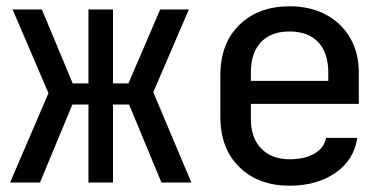

<svg xmlns="http://www.w3.org/2000/svg" viewBox="-20 -580 1240 610"><path d="M12 0 134 -284 20 -550H113L211 -315H261V-550H339V-315H388L489 -550H580L467 -287L588 0H493L390 -248H339V0H261V-248H210L107 0Z M900 10Q801 10 740.5 -49Q680 -108 680 -210V-340Q680 -442 740.5 -501Q801 -560 900 -560Q966 -560 1015.5 -533.5Q1065 -507 1092.5 -459.5Q1120 -412 1120 -349V-250H777V-202Q777 -142 810 -108Q843 -74 900 -74Q948 -74 979 -92Q1010 -110 1016 -142H1115Q1105 -72 1046 -31Q987 10 900 10ZM777 -349V-323H1023V-349Q1023 -412 991 -446Q959 -480 900 -480Q841 -480 809 -446Q777 -412 777 -349Z"/></svg>

Font: JetBrains Mono NL Medium
Style: Regular
Weight: 500
Monospace: yes
Designer: Philipp Nurullin, Konstantin Bulenkov
Foundry: JetBrains
Version: Version 2.305; ttfautohint (v1.8.4.7-5d5b)